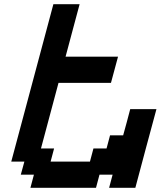

<svg xmlns="http://www.w3.org/2000/svg" viewBox="-20 -895 790 915"><path d="M500 0H625Q641.6 -62.5 675 -187.5Q708.5 -312.5 725.6 -375H600.6Q595.2 -354 584 -312.3Q572.8 -270.5 566.9 -250H504.4L487.8 -187.5H425.3L408.7 -125H221.2L237.8 -187.5H175.3L258.8 -500H508.8Q514.2 -520.5 525.6 -562.3Q537.1 -604 542.5 -625H292.5Q303.7 -667 325.9 -750Q348.1 -833 359.4 -875H234.4L33.7 -125H96.2L79.1 -62.5H141.6L125 0H437.5L454.1 -62.5H516.6Z"/></svg>

Font: Faithful 32x
Style: Oblique
Weight: 400
Foundry: Faithful Resource Pack
Version: Version 1.0; January 27, 2023